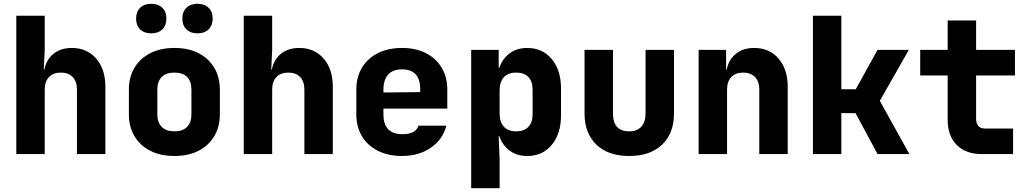

<svg xmlns="http://www.w3.org/2000/svg" viewBox="-20 -813 5440 1013"><path d="M66 0V-730H216V-550L211 -445H214Q224 -498 262 -529Q300 -560 359 -560Q439 -560 487.5 -504Q536 -448 536 -355V0H386V-340Q386 -383 363.5 -406.5Q341 -430 301 -430Q261 -430 238.5 -406.5Q216 -383 216 -340V0Z M900 10Q827 10 773 -17.5Q719 -45 689.5 -94.5Q660 -144 660 -210V-340Q660 -406 689.5 -455.5Q719 -505 773 -532.5Q827 -560 900 -560Q974 -560 1027.5 -532.5Q1081 -505 1110.5 -455.5Q1140 -406 1140 -340V-210Q1140 -144 1110.5 -94.5Q1081 -45 1027.5 -17.5Q974 10 900 10ZM900 -120Q944 -120 967 -143.5Q990 -167 990 -210V-340Q990 -384 967 -407Q944 -430 900 -430Q857 -430 833.5 -407Q810 -384 810 -340V-210Q810 -167 833.5 -143.5Q857 -120 900 -120ZM1022 -637Q985 -637 963.5 -658Q942 -679 942 -715Q942 -751 963.5 -772Q985 -793 1022 -793Q1059 -793 1080.5 -772Q1102 -751 1102 -715Q1102 -679 1080.5 -658Q1059 -637 1022 -637ZM778 -637Q741 -637 719.5 -658Q698 -679 698 -715Q698 -751 719.5 -772Q741 -793 778 -793Q815 -793 836.5 -772Q858 -751 858 -715Q858 -679 836.5 -658Q815 -637 778 -637Z M1266 0V-730H1416V-550L1411 -445H1414Q1424 -498 1462 -529Q1500 -560 1559 -560Q1639 -560 1687.5 -504Q1736 -448 1736 -355V0H1586V-340Q1586 -383 1563.5 -406.5Q1541 -430 1501 -430Q1461 -430 1438.5 -406.5Q1416 -383 1416 -340V0Z M2101 10Q2028 10 1973.5 -17.5Q1919 -45 1889.5 -94.5Q1860 -144 1860 -210V-340Q1860 -406 1889.5 -455.5Q1919 -505 1973.5 -532.5Q2028 -560 2101 -560Q2174 -560 2227.5 -532.5Q2281 -505 2310.5 -455.5Q2340 -406 2340 -340V-240H2003V-210Q2003 -105 2103 -105Q2174 -105 2188 -150H2335Q2317 -78 2253.5 -34Q2190 10 2101 10ZM2003 -340V-325L2197 -327V-342Q2197 -447 2101 -447Q2052 -447 2027.5 -419Q2003 -391 2003 -340Z M2466 180V-550H2611V-455H2614Q2632 -505 2670 -532.5Q2708 -560 2762 -560Q2842 -560 2891 -501.5Q2940 -443 2940 -345V-205Q2940 -107 2891 -48.5Q2842 10 2762 10Q2708 10 2670 -17.5Q2632 -45 2614 -95H2611L2616 30V180ZM2704 -120Q2745 -120 2767.5 -143.5Q2790 -167 2790 -210V-340Q2790 -384 2767.5 -407Q2745 -430 2704 -430Q2661 -430 2638.5 -405.5Q2616 -381 2616 -335V-215Q2616 -169 2638.5 -144.5Q2661 -120 2704 -120Z M3300 10Q3189 10 3126.5 -50Q3064 -110 3064 -214V-550H3214V-215Q3214 -120 3300 -120Q3341 -120 3363.5 -144.5Q3386 -169 3386 -215V-550H3536V-214Q3536 -109 3473 -49.5Q3410 10 3300 10Z M3666 0V-550H3811V-445H3814Q3824 -498 3862 -529Q3900 -560 3959 -560Q4039 -560 4087.5 -504Q4136 -448 4136 -355V0H3986V-340Q3986 -383 3963.5 -406.5Q3941 -430 3901 -430Q3861 -430 3838.5 -406.5Q3816 -383 3816 -340V0Z M4269 0V-730H4419V-342H4495L4610 -550H4775L4622 -281L4778 0H4610L4494 -216H4419V0Z M5160 0Q5076 0 5028 -48Q4980 -96 4980 -180V-415H4835V-550H4980V-705H5130V-550H5335V-415H5130V-185Q5130 -163 5141.5 -149Q5153 -135 5175 -135H5325V0Z"/></svg>

Font: NKDuy Mono ExtraBold
Style: Regular
Weight: 800
Monospace: yes
Designer: NKDuy
Foundry: NKDuy
Version: Version 2.251; ttfautohint (v1.8.4.7-5d5b)